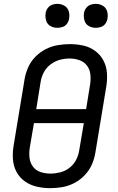

<svg xmlns="http://www.w3.org/2000/svg" viewBox="-20 -973 616 1001"><path d="M241 8Q273 8 305 2.5Q337 -3 367 -18.5Q397 -34 421 -59Q445 -84 458.5 -114.5Q472 -145 477 -176L534 -521Q540 -557 537.5 -592.5Q535 -628 519 -658Q503 -688 475.5 -708Q448 -728 414 -735.5Q380 -743 344 -743Q313 -743 280.5 -737.5Q248 -732 218 -716.5Q188 -701 164 -676.5Q140 -652 126.5 -621Q113 -590 108 -559L51 -214Q45 -178 47.5 -142.5Q50 -107 66 -77Q82 -47 109.5 -27.5Q137 -8 171.5 0Q206 8 241 8ZM243 -68Q216 -68 191.5 -76Q167 -84 152 -104Q137 -124 134 -149.5Q131 -175 135 -202L157 -331H417L393 -189Q389 -163 376.5 -139Q364 -115 342 -98Q320 -81 294 -74.5Q268 -68 243 -68ZM429 -404H169L192 -547Q196 -572 208.5 -596Q221 -620 243.5 -637Q266 -654 291.5 -661Q317 -668 343 -668Q369 -668 393.5 -659.5Q418 -651 433 -631.5Q448 -612 451 -586Q454 -560 450 -534ZM479 -828Q493 -828 506.5 -832.5Q520 -837 529 -849Q538 -861 540 -875Q544 -895 538.5 -914Q533 -933 516 -943Q499 -953 479 -953Q465 -953 451.5 -948Q438 -943 429 -931Q420 -919 418 -905Q415 -885 420.5 -866Q426 -847 442.5 -837.5Q459 -828 479 -828ZM279 -828Q293 -828 306.5 -832.5Q320 -837 329 -849Q338 -861 340 -875Q344 -895 338.5 -914Q333 -933 316 -943Q299 -953 279 -953Q265 -953 251.5 -948Q238 -943 229 -931Q220 -919 218 -905Q215 -885 220.5 -866Q226 -847 242.5 -837.5Q259 -828 279 -828Z"/></svg>

Font: Iosevka Sparkle Oblique
Style: Regular
Weight: 400
Italic angle: -9°
Designer: Belleve Invis
Foundry: Belleve Invis
Version: Version 4.5.0; ttfautohint (v1.8.3)